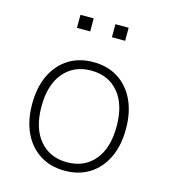

<svg xmlns="http://www.w3.org/2000/svg" viewBox="-104 -763 753 854"><g transform="rotate(15 272.0 -336.0)"><path d="M272 8Q206 8 157.5 -23Q109 -54 82.5 -110Q56 -166 56 -242Q56 -318 82.5 -374Q109 -430 157.5 -461Q206 -492 272 -492Q338 -492 386.5 -461Q435 -430 461.5 -374Q488 -318 488 -242Q488 -166 461.5 -110Q435 -54 386.5 -23Q338 8 272 8ZM272 -31Q352 -31 398.5 -86.5Q445 -142 445 -242Q445 -342 398.5 -397.5Q352 -453 272 -453Q193 -453 146 -397.5Q99 -342 99 -242Q99 -142 146 -86.5Q193 -31 272 -31ZM322 -620V-680H383V-620ZM161 -620V-680H222V-620Z"/></g></svg>

Font: Nunito Sans 12pt ExtraLight
Style: Regular
Weight: 200
Designer: Vernon Adams
Foundry: Vernon Adams
Version: Version 3.101;gftools[0.9.27]